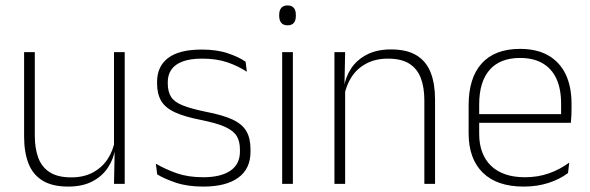

<svg xmlns="http://www.w3.org/2000/svg" viewBox="-20 -679 2178 709"><path d="M108.5 -486.5V-178.5Q108.5 -130.5 121.5 -96Q134.5 -61.5 164 -42.8Q193.5 -24 243 -24Q289 -24 322.8 -42Q356.5 -60 377.2 -91.2Q398 -122.5 404.5 -162.5L415.5 -130.5H405.5Q400 -93 379 -60.8Q358 -28.5 321.2 -9.2Q284.5 10 232 10Q173 10 137 -12.2Q101 -34.5 85 -75.8Q69 -117 69 -175V-486.5ZM440.5 -486.5V0H401L403.5 -123.5L401 -125.5V-486.5Z M731 10Q672.5 10 630 -4.2Q587.5 -18.5 560.5 -35L555.5 -74.5Q591.5 -53.5 633.5 -39Q675.5 -24.5 730.5 -24.5Q795 -24.5 830.5 -48.5Q866 -72.5 866 -119V-127Q866 -157 854 -176.8Q842 -196.5 811 -210.5Q780 -224.5 722.5 -236Q661 -248 625.5 -264.5Q590 -281 575 -306.8Q560 -332.5 560 -371.5V-376Q560 -434 601 -465Q642 -496 724.5 -496Q781 -496 821.5 -482.2Q862 -468.5 887 -451L891.5 -414Q860 -435 819.8 -448.8Q779.5 -462.5 726.5 -462.5Q682.5 -462.5 654.5 -452Q626.5 -441.5 613 -422.2Q599.5 -403 599.5 -376V-371.5Q599.5 -340.5 611.8 -321.2Q624 -302 654.8 -289.8Q685.5 -277.5 739 -266.5Q802.5 -254.5 838.8 -237.5Q875 -220.5 890 -194.2Q905 -168 905 -128.5V-118.5Q905 -55.5 859.8 -22.8Q814.5 10 731 10Z M1022 0V-486.5H1061.5V0ZM1042 -585.5Q1026.5 -585.5 1018.8 -594.5Q1011 -603.5 1011 -620.5V-624.5Q1011 -641 1018.8 -650Q1026.5 -659 1042 -659Q1057 -659 1064.8 -650Q1072.5 -641 1072.5 -624.5V-620.5Q1072.5 -603 1064.8 -594.2Q1057 -585.5 1042 -585.5Z M1547 0V-308Q1547 -356 1534 -390.5Q1521 -425 1491.5 -443.8Q1462 -462.5 1412.5 -462.5Q1367 -462.5 1333 -444.5Q1299 -426.5 1278.5 -395.2Q1258 -364 1251 -324L1240 -356H1250Q1255.5 -394 1276.5 -426Q1297.5 -458 1334.5 -477.2Q1371.5 -496.5 1423.5 -496.5Q1483 -496.5 1518.8 -474.2Q1554.5 -452 1570.5 -410.8Q1586.5 -369.5 1586.5 -311.5V0ZM1215 0V-486.5H1254.5L1252 -362.5L1254.5 -361V0Z M1913.5 10Q1815.5 10 1763 -41.2Q1710.5 -92.5 1710.5 -187V-290.5Q1710.5 -391.5 1759 -445Q1807.5 -498.5 1900.5 -498.5Q1962.5 -498.5 2004.8 -474.2Q2047 -450 2068.8 -404.8Q2090.5 -359.5 2090.5 -295.5V-278Q2090.5 -265.5 2090 -252.8Q2089.5 -240 2088 -225.5H2051.5Q2052 -245.5 2052 -263.2Q2052 -281 2052 -296Q2052 -350.5 2034.8 -388Q2017.5 -425.5 1983.8 -445.2Q1950 -465 1900.5 -465Q1826.5 -465 1788 -421Q1749.5 -377 1749.5 -293V-245V-239V-184.5Q1749.5 -147 1760.5 -117.5Q1771.5 -88 1792.8 -67.2Q1814 -46.5 1845.5 -35.5Q1877 -24.5 1918.5 -24.5Q1965.5 -24.5 2006 -38.5Q2046.5 -52.5 2082 -78.5L2077.5 -40Q2047 -17 2005.2 -3.5Q1963.5 10 1913.5 10ZM1730.5 -225.5V-257.5H2078V-225.5Z"/></svg>

Font: Anek Tamil Medium ExtraLight
Style: Regular
Weight: 250
Version: Version 1.003